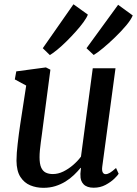

<svg xmlns="http://www.w3.org/2000/svg" viewBox="-20 -890 656 920"><path d="M188 10Q154 10 125 -2Q96 -14 77.8 -42.2Q59.5 -70.5 59 -120Q59 -137.5 60.5 -158.2Q62 -179 64.8 -202Q67.5 -225 70.5 -248.8Q73.5 -272.5 77 -294.5L105.5 -480L51 -509.5L58 -548L200 -567L221.5 -556L186.5 -290.5Q184 -269 181 -248.2Q178 -227.5 175.5 -208Q173 -188.5 171.2 -170.5Q169.5 -152.5 169.5 -137Q169.5 -105 177.2 -87.5Q185 -70 199.2 -63Q213.5 -56 233.5 -56Q258.5 -56 283.5 -68.2Q308.5 -80.5 330.5 -99.5Q352.5 -118.5 368 -139.5L424.5 -563H533.5L470 -92Q467.5 -73 472.2 -64.2Q477 -55.5 486 -55.5Q495.5 -55.5 506.5 -62Q517.5 -68.5 536 -85L548.5 -57.5Q544.5 -50 528 -34Q511.5 -18 486 -4.2Q460.5 9.5 429 9.5Q396.5 9.5 380.5 -7Q364.5 -23.5 365.5 -51Q365 -53 365.2 -56.8Q365.5 -60.5 366 -65.5Q366.5 -70.5 367 -75.5Q367.5 -80.5 368 -85L366.5 -86Q352 -68.5 334 -51.2Q316 -34 293.8 -20.2Q271.5 -6.5 245.2 1.8Q219 10 188 10ZM219 -626 185 -659 332 -869.5 401 -820Q395.5 -805 380 -783.8Q364.5 -762.5 343.2 -738.8Q322 -715 299.2 -692.5Q276.5 -670 255.2 -652.5Q234 -635 219 -626ZM429 -626.5 394.5 -659 546 -867 616 -816Q608 -796 584.8 -768.2Q561.5 -740.5 531.5 -711.5Q501.5 -682.5 473.8 -659.5Q446 -636.5 429 -626.5Z"/></svg>

Font: Merriweather Medium
Style: Italic
Weight: 500
Italic angle: -7.8°
Version: Version 2.101